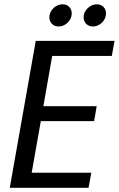

<svg xmlns="http://www.w3.org/2000/svg" viewBox="-20 -892 564 912"><path d="M524.1 -698 511.1 -626.3H227.9L186 -387.4H439.2L427.1 -316.6H173.9L130.5 -71.6H413.7L400.6 0H26.4L149.9 -698ZM258.8 -766.2Q239.5 -766.2 226.9 -778.6Q214.4 -791 214.4 -809.4Q214.4 -825.9 223.2 -839.9Q231.9 -854 246.4 -862.8Q260.8 -871.5 277.3 -871.5Q296.6 -871.5 308.7 -859.3Q320.7 -847 320.7 -828.4Q320.7 -803.3 301.7 -784.8Q282.6 -766.2 258.8 -766.2ZM421.5 -766.2Q402.2 -766.2 389.6 -778.6Q377.1 -791 377.1 -809.4Q377.1 -825.9 385.9 -839.9Q394.6 -854 409.1 -862.8Q423.5 -871.5 440 -871.5Q459.3 -871.5 471.4 -859.3Q483.4 -847 483.4 -828.7Q483.4 -803.3 464.4 -784.8Q445.3 -766.2 421.5 -766.2Z"/></svg>

Font: Poppins Variable
Style: Italic
Weight: 100
Italic angle: -10°
Designer: Jonny Pinhorn
Foundry: Indian Type Foundry
Version: Version 6.000